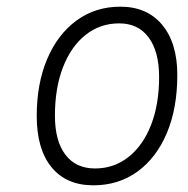

<svg xmlns="http://www.w3.org/2000/svg" viewBox="-20 -543 564 575"><path d="M259.5 12Q179 12 134.5 -42Q90 -96 90 -195.5Q90 -293 121.5 -366.8Q153 -440.5 209.5 -481.8Q266 -523 340.5 -523Q420.5 -523 465.8 -468.5Q511 -414 511 -318.5Q511 -219 479.8 -144.8Q448.5 -70.5 391.8 -29.2Q335 12 259.5 12ZM264.5 -38.5Q321.5 -38.5 365 -73Q408.5 -107.5 432.5 -169.2Q456.5 -231 456.5 -312.5Q456.5 -388.5 425.2 -430.8Q394 -473 337 -473Q279.5 -473 236 -438.2Q192.5 -403.5 168.5 -341.2Q144.5 -279 144.5 -196.5Q144.5 -121 175.8 -79.8Q207 -38.5 264.5 -38.5Z"/></svg>

Font: Overpass ExtraLight
Style: Italic
Weight: 250
Italic angle: -10°
Designer: Delve Withrington, Dave Bailey, Thomas Jockin
Foundry: Delve Fonts LLC
Version: Version 4.000